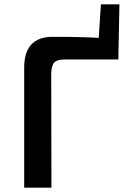

<svg xmlns="http://www.w3.org/2000/svg" viewBox="-20 -861 568 881"><path d="M523 -588H277Q243 -588 230 -575Q216 -562 215 -523L216 0H91V-551Q91 -692 222 -692Q365 -692 433 -687L443 -841H528Z"/></svg>

Font: Taylor Sans Upright Semi Bold
Style: Regular
Weight: 600
Italic angle: -8°
Designer: Natanael Gama
Version: Version 1.001 September 8, 2015